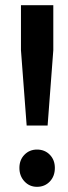

<svg xmlns="http://www.w3.org/2000/svg" viewBox="-20 -713 262 742"><path d="M61 -693H186V-519L164 -228H83L61 -519ZM192 -64Q192 -32 172.5 -11.5Q153 9 123 9Q94 9 74.5 -12Q55 -33 55 -64Q55 -95 74.5 -115Q94 -135 123 -135Q153 -135 172.5 -115Q192 -95 192 -64Z"/></svg>

Font: Gontserrat Medium
Style: Regular
Weight: 500
Designer: Julieta Ulanovsky
Foundry: Julieta Ulanovsky
Version: Version 6.001